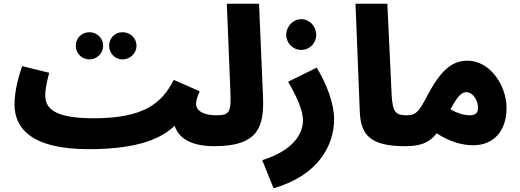

<svg xmlns="http://www.w3.org/2000/svg" viewBox="-20 -780 2790 1031"><path d="M638 -461C679 -461 713 -494 713 -534C713 -576 679 -607 638 -607C597 -607 566 -576 566 -534C566 -494 597 -461 638 -461ZM460 -461C500 -461 534 -494 534 -534C534 -576 500 -607 460 -607C419 -607 387 -576 387 -534C387 -494 419 -461 460 -461ZM456 21C678 21 830 -19 918 -105C941 -30 1019 5 1131 5C1193 5 1226 -29 1226 -80C1226 -124 1200 -161 1141 -161C1076 -161 1033 -183 1033 -223C1033 -241 1039 -260 1052 -290L913 -351C849 -226 755 -145 482 -145C278 -145 223 -195 223 -267C223 -306 234 -349 244 -389L99 -425C82 -374 58 -298 58 -219C58 -96 142 21 456 21Z M1131 5C1376 5 1399 -108 1392 -270L1371 -760H1198L1217 -292C1222 -178 1214 -161 1141 -161Z M1598 -512C1643 -512 1678 -548 1678 -593C1678 -638 1643 -677 1598 -677C1553 -677 1517 -638 1517 -593C1517 -548 1553 -512 1598 -512ZM1449 231C1689 162 1774 1 1774 -140C1774 -224 1736 -324 1681 -417L1527 -341C1575 -260 1607 -184 1607 -135C1607 -64 1558 27 1388 80Z M2157 5C2218 5 2251 -29 2251 -80C2251 -124 2225 -161 2167 -161C2109 -161 2088 -171 2083 -271L2060 -760H1889L1912 -181C1917 -53 1970 5 2157 5Z M2157 5C2242 5 2287 -16 2325 -64C2399 -16 2466 0 2521 0C2631 0 2700 -77 2700 -200C2700 -323 2610 -454 2491 -454C2419 -454 2360 -419 2288 -291C2238 -199 2224 -161 2167 -161ZM2484 -285C2519 -285 2547 -242 2547 -201C2547 -175 2534 -161 2502 -161C2475 -161 2438 -170 2399 -193C2436 -261 2457 -285 2484 -285Z"/></svg>

Font: Noto Sans Arabic UI SmCn Bk
Style: Regular
Weight: 900
Width: 4
Designer: Monotype Design Team, Nadine Chahine and Nizar Qandah
Foundry: Monotype Imaging Inc.
Version: Version 2.010